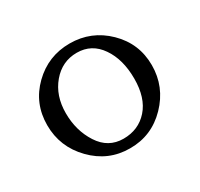

<svg xmlns="http://www.w3.org/2000/svg" viewBox="-100 -538 708 679"><g transform="rotate(-30 253.5 -199.0)"><path d="M253.4 15.1Q165 15.1 102.5 -49.3Q40 -113.3 40 -202.1Q40 -291 102.5 -352.1Q165 -413.1 252.9 -413.1Q340.8 -413.1 403.8 -351.6Q466.8 -290 466.8 -201.7Q466.8 -113.3 404.3 -48.8Q341.8 15.6 253.4 15.1ZM153.3 -80.6Q188.5 -25.9 250.5 -25.9Q312 -25.9 350.6 -69.3Q389.2 -112.8 389.2 -191.4Q389.2 -270 354 -320.8Q318.8 -372.1 258.3 -372.1Q198.2 -372.1 158.2 -324.7Q118.2 -277.3 118.2 -206.1Q118.2 -134.8 153.3 -80.6Z"/></g></svg>

Font: EBGaramond
Style: Regular
Weight: 400
Version: Version 000.012g